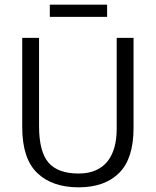

<svg xmlns="http://www.w3.org/2000/svg" viewBox="-20 -792 666 821"><path d="M75 -630H147V-253Q147 -143 187.5 -96.5Q228 -50 316 -50Q359 -50 390 -64Q421 -78 440.5 -103Q460 -128 469.5 -163Q479 -198 479 -241V-630H551V-244Q551 -114 489.5 -52.5Q428 9 316 9Q203 9 139 -52.5Q75 -114 75 -249ZM438 -772V-720H193V-772Z"/></svg>

Font: Mukta Vaani Light
Style: Regular
Weight: 300
Designer: Noopur Datye, Girish Dalvi, Yashodeep Gholap, Pallavi Karambelkar
Foundry: Ek Type
Version: Version 2.538;PS 1.000;hotconv 16.6.51;makeotf.lib2.5.65220;